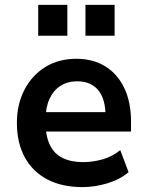

<svg xmlns="http://www.w3.org/2000/svg" viewBox="-20 -754 601 784"><path d="M317 10Q233 10 173 -21.5Q113 -53 81 -112Q49 -171 49 -252Q49 -328 79.5 -387Q110 -446 164.5 -480Q219 -514 292 -514Q360 -514 410 -483Q460 -452 487.5 -394.5Q515 -337 515 -257V-217H149V-296H427L411 -279Q411 -350 381 -386Q351 -422 295 -422Q256 -422 227 -403.5Q198 -385 182 -350Q166 -315 166 -265V-255Q166 -199 183.5 -162.5Q201 -126 235.5 -109Q270 -92 320 -92Q358 -92 398 -103Q438 -114 471 -141L505 -51Q470 -21 418.5 -5.5Q367 10 317 10ZM329 -608V-734H448V-608ZM136 -608V-734H255V-608Z"/></svg>

Font: Nunitoga
Style: Bold
Weight: 700
Designer: Vernon Adams
Foundry: Vernon Adams
Version: Version 1.0